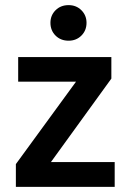

<svg xmlns="http://www.w3.org/2000/svg" viewBox="-20 -730 509 750"><path d="M428 0H42V-89L277 -411H51V-507H415V-423L179 -97H428ZM318 -641Q318 -611 298 -591Q278 -571 248 -571Q217 -571 197 -591Q177 -611 177 -641Q177 -670 197 -690Q217 -710 248 -710Q278 -710 298 -690Q318 -670 318 -641Z"/></svg>

Font: Hind Vadodara SemiBold
Style: Regular
Weight: 600
Designer: Hitesh Malaviya
Foundry: Indian Type Foundry
Version: Version 1.001;PS 1.0;hotconv 1.0.86;makeotf.lib2.5.63406; tt